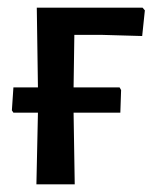

<svg xmlns="http://www.w3.org/2000/svg" viewBox="-20 -481 398 501"><path d="M75 0 79 -187H15L11 -193L15 -253H79L76 -461H352L358 -454L351 -387L246 -390H174L172 -253H292L296 -246L294 -187H172L175 0Z"/></svg>

Font: Alegreya Sans Medium
Style: Regular
Weight: 500
Designer: Juan Pablo del Peral
Foundry: Huerta Tipografica
Version: Version 2.007